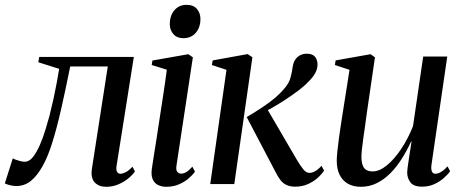

<svg xmlns="http://www.w3.org/2000/svg" viewBox="-54 -742 1863 774"><path d="M416 -74Q413 -55 418.5 -48.2Q424 -41.5 431 -41.5Q440.5 -41.5 452.8 -47.8Q465 -54 480 -70L490 -51Q480 -36.5 463 -22.5Q446 -8.5 423.2 1.2Q400.5 11 373.5 11Q344 11 327.5 -7Q311 -25 316.5 -61.5L380.5 -474H229Q210 -379 192.5 -302.2Q175 -225.5 157 -167.8Q139 -110 117.5 -72Q95.5 -33 70.2 -12.5Q45 8 10.5 8Q-1.5 8 -16.2 4Q-31 0 -34.5 -3L-2.5 -103.5Q1 -101.5 9.5 -98.2Q18 -95 28 -92.5Q38 -90 46 -90Q64 -90 79 -109.2Q94 -128.5 106.8 -157.8Q119.5 -187 129 -218.5Q138.5 -250 145 -273.5Q154 -309 161.8 -344.2Q169.5 -379.5 175.2 -410.8Q181 -442 184.5 -464.5L100.5 -491L104 -512.5H485.5Z M616.5 11Q598 11 583.5 4Q569 -3 561.8 -18.8Q554.5 -34.5 558 -60.5Q559.5 -71.5 564.2 -101.8Q569 -132 575.8 -175Q582.5 -218 590 -267.5Q597.5 -317 605.2 -367.2Q613 -417.5 618.5 -461L557.5 -480L560.5 -498L705 -523.5L723.5 -511L657.5 -75Q654.5 -56 661 -49Q667.5 -42 675.5 -42Q686 -42 696.2 -47.8Q706.5 -53.5 721.5 -70L732 -50Q722 -36 705.5 -22Q689 -8 666.5 1.5Q644 11 616.5 11ZM685 -588Q659.5 -588 645 -604.5Q630.5 -621 630.5 -644.5Q630.5 -679.5 649.2 -701Q668 -722.5 698 -722.5Q726 -722.5 740 -705.8Q754 -689 754 -666Q754 -631.5 735.2 -609.8Q716.5 -588 685 -588Z M793.5 0 859 -460.5 800 -480 803.5 -498.5 944.5 -524 963.5 -511 890.5 0ZM1136 10.5Q1116 10.5 1101.5 4Q1087 -2.5 1076.2 -16.5Q1065.5 -30.5 1054.5 -53L940.5 -270Q977.5 -292 1005.5 -310.8Q1033.5 -329.5 1054.8 -347.5Q1076 -365.5 1092.5 -385.5Q1111 -406 1117.2 -429.5Q1123.5 -453 1125.5 -470.5Q1128 -489 1136 -501.2Q1144 -513.5 1156.2 -519.5Q1168.5 -525.5 1182 -525.5Q1206 -525.5 1216 -513Q1226 -500.5 1226 -482Q1226 -464 1216.2 -446.5Q1206.5 -429 1189.5 -413Q1175 -397 1150.8 -378.5Q1126.5 -360 1098 -341.2Q1069.5 -322.5 1041.2 -306.5Q1013 -290.5 990 -279L1020 -308L1143.5 -96.5Q1156 -75.5 1168 -60.2Q1180 -45 1193.5 -45Q1203.5 -45 1215.8 -51.5Q1228 -58 1242 -73.5L1252.5 -54.5Q1242.5 -39 1225.5 -24Q1208.5 -9 1185.8 0.8Q1163 10.5 1136 10.5Z M1401 11Q1370 11 1348.2 -1.5Q1326.5 -14 1315 -37.5Q1303.5 -61 1303.5 -94.5Q1303.5 -107.5 1306 -132.2Q1308.5 -157 1312.5 -185.8Q1316.5 -214.5 1320.2 -239.2Q1324 -264 1326 -276.5L1355 -460.5L1296 -480L1299 -498.5L1440 -523.5L1457.5 -511L1423.5 -277.5Q1421.5 -260.5 1418 -236.5Q1414.5 -212.5 1411 -187.5Q1407.5 -162.5 1405.2 -141.8Q1403 -121 1403 -110.5Q1403 -90 1407.8 -76.5Q1412.5 -63 1422.5 -57Q1432.5 -51 1448.5 -51Q1475.5 -51 1505.2 -75.2Q1535 -99.5 1562.8 -140.8Q1590.5 -182 1611 -233.5L1652 -514H1749L1685.5 -78.5Q1683 -61.5 1686.8 -51.5Q1690.5 -41.5 1701.5 -41.5Q1711 -41.5 1723.8 -48.8Q1736.5 -56 1750 -71.5L1760.5 -52Q1751 -38 1734.2 -23.5Q1717.5 -9 1695.5 0.8Q1673.5 10.5 1647.5 10.5Q1613 10.5 1600 -7.5Q1587 -25.5 1587.5 -48Q1587.5 -52 1589.2 -66.2Q1591 -80.5 1594 -99.8Q1597 -119 1600 -138.5Q1603 -158 1605 -172H1603.5Q1586.5 -135 1565.5 -101.8Q1544.5 -68.5 1519.2 -43.2Q1494 -18 1464.5 -3.5Q1435 11 1401 11Z"/></svg>

Font: Merriweather 120pt
Style: Italic
Weight: 400
Italic angle: -7.8°
Version: Version 2.101